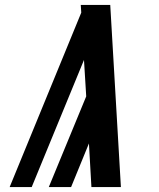

<svg xmlns="http://www.w3.org/2000/svg" viewBox="-20 -755 640 775"><path d="M19 0 308 -704 306 -735Q336 -735 365.5 -735Q395 -735 425 -735L468 0H349L339 -176L267 0H177L328 -366L319 -513L108 0Z"/></svg>

Font: Zed Sans Extended
Style: Bold Italic
Weight: 700
Width: 7
Italic angle: -9°
Designer: Belleve Invis
Foundry: Belleve Invis
Version: Version 1.0.0; ttfautohint (v1.8.4)